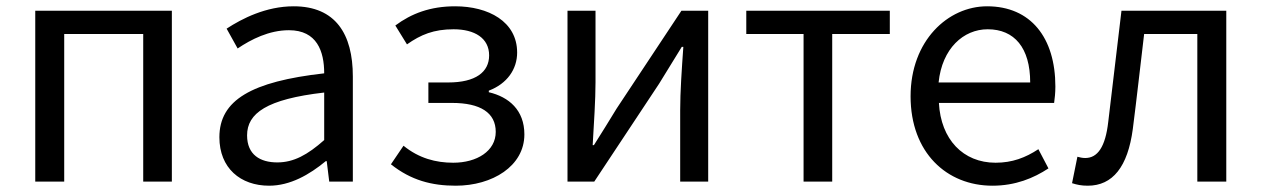

<svg xmlns="http://www.w3.org/2000/svg" viewBox="-20 -577 4008 610"><path d="M92 0H184V-469H435V0H526V-543H92Z M835 13C902 13 963 -22 1015 -65H1018L1026 0H1101V-334C1101 -469 1046 -557 913 -557C825 -557 749 -518 700 -486L735 -423C778 -452 835 -481 898 -481C987 -481 1010 -414 1010 -344C779 -318 677 -259 677 -141C677 -43 744 13 835 13ZM861 -61C807 -61 765 -85 765 -147C765 -217 827 -262 1010 -283V-132C957 -85 913 -61 861 -61Z M1428 13C1544 13 1646 -49 1646 -150C1646 -227 1597 -269 1533 -284V-289C1591 -311 1623 -357 1623 -410C1623 -509 1531 -557 1426 -557C1347 -557 1287 -534 1236 -496L1273 -436C1317 -467 1358 -484 1421 -484C1488 -484 1534 -456 1534 -401C1534 -348 1491 -315 1404 -315H1341V-250H1416C1506 -250 1555 -219 1555 -158C1555 -97 1495 -60 1420 -60C1365 -60 1311 -74 1262 -114L1222 -55C1286 -4 1352 13 1428 13Z M1783 0H1868L2074 -311C2094 -344 2125 -394 2146 -428H2151C2146 -357 2141 -285 2141 -227V0H2230V-543H2145L1939 -232C1919 -199 1888 -149 1867 -116H1863C1867 -186 1872 -259 1872 -316V-543H1783Z M2533 0H2624V-469H2807V-543H2351V-469H2533Z M3133 13C3206 13 3264 -11 3311 -42L3279 -103C3238 -76 3196 -60 3143 -60C3040 -60 2969 -134 2963 -250H3329C3331 -264 3333 -282 3333 -302C3333 -457 3255 -557 3116 -557C2992 -557 2873 -448 2873 -271C2873 -92 2988 13 3133 13ZM2962 -315C2973 -423 3041 -484 3118 -484C3203 -484 3253 -425 3253 -315Z M3436 13C3515 13 3563 -47 3579 -167C3592 -268 3603 -369 3615 -469H3784V0H3876V-543H3543C3529 -426 3515 -308 3501 -190C3492 -110 3467 -75 3428 -75C3418 -75 3411 -77 3403 -79L3386 5C3402 10 3415 13 3436 13Z"/></svg>

Font: Noto Sans HK
Style: Regular
Weight: 400
Designer: Ryoko NISHIZUKA 西塚涼子 (kana, bopomofo & ideographs); Paul D. Hunt (Latin, Greek & Cyrillic); Sandoll Communications 산돌커뮤니
Foundry: Adobe
Version: Version 2.004;hotconv 1.0.118;makeotfexe 2.5.65603